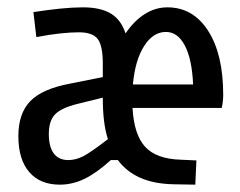

<svg xmlns="http://www.w3.org/2000/svg" viewBox="-20 -496 654 523"><path d="M472 -61 515 -59 512 7 454 6Q400 5 362.5 -11.5Q325 -28 301 -60H282Q242 -24 209.5 -8.5Q177 7 143 7Q89 7 59.5 -27.5Q30 -62 30 -125Q30 -187 62.5 -220.5Q95 -254 170 -268L260 -286V-323Q260 -372 246 -390Q232 -408 195 -408Q173 -408 144.5 -405Q116 -402 79 -395L71 -463Q109 -469 143.5 -472.5Q178 -476 206 -476Q254 -476 282 -459Q310 -442 322 -405Q345 -439 374 -457.5Q403 -476 436 -476Q506 -476 547 -412Q588 -348 588 -238Q588 -229 587 -220Q586 -211 584 -202H341Q345 -129 375.5 -96Q406 -63 472 -61ZM432 -409Q397 -409 372.5 -370.5Q348 -332 342 -266H506Q503 -335 483.5 -372Q464 -409 432 -409ZM113 -131Q113 -96 126.5 -78Q140 -60 166 -60Q186 -60 206 -70Q226 -80 274 -117Q267 -138 263.5 -166Q260 -194 260 -230L191 -213Q147 -202 130 -184.5Q113 -167 113 -131Z"/></svg>

Font: Intel One Mono
Style: Regular
Weight: 400
Monospace: yes
Designer: Fred Shallcrass
Foundry: Frere-Jones Type LLC
Version: Version 1.400;hotconv 1.1.0;makeotfexe 2.6.0;FJTRelease1.4